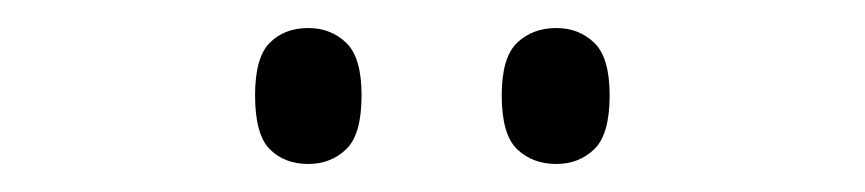

<svg xmlns="http://www.w3.org/2000/svg" viewBox="-20 -761 617 137"><path d="M377 -644Q360 -644 349 -654.5Q338 -665 338 -693Q338 -720 349 -730.5Q360 -741 377 -741Q393 -741 404 -730.5Q415 -720 415 -693Q415 -665 404 -654.5Q393 -644 377 -644ZM200 -644Q183 -644 172.5 -654.5Q162 -665 162 -693Q162 -720 172.5 -730.5Q183 -741 200 -741Q216 -741 227 -730.5Q238 -720 238 -693Q238 -665 227 -654.5Q216 -644 200 -644Z"/></svg>

Font: Noto Serif Hebrew Light
Style: Regular
Weight: 300
Version: Version 2.003